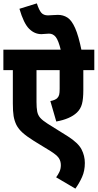

<svg xmlns="http://www.w3.org/2000/svg" viewBox="-20 -916 578 1136"><path d="M538 -501H473V-382Q473 -331 465 -301Q457 -271 435 -250Q395 -212 313 -197L278 -318Q308 -324 319 -336Q327 -344 330 -355.5Q333 -367 333 -390V-501H196V-313Q196 -279 200 -257Q204 -235 218 -219Q232 -203 262 -184L382 -109Q443 -70 462.5 -32Q482 6 482 48Q482 95 465.5 131.5Q449 168 426 200L312 133Q323 119 331.5 101Q340 83 340 61Q340 38 328.5 20Q317 2 279 -22L181 -82Q138 -109 114 -130.5Q90 -152 77 -177Q65 -202 60.5 -229.5Q56 -257 56 -304V-501H0V-622H538ZM341 -615Q326 -677 310 -697Q294 -717 270 -717Q259 -717 247 -715.5Q235 -714 225 -714Q184 -714 152 -746Q120 -778 95 -864L198 -896Q211 -856 224.5 -840.5Q238 -825 264 -825Q277 -825 290.5 -826.5Q304 -828 323 -828Q354 -828 379 -812Q404 -796 424.5 -750Q445 -704 463 -615Z"/></svg>

Font: Noto Sans Devanagari Condensed ExtraBold
Style: Regular
Weight: 800
Width: 3
Designer: Jelle Bosma - Monotype Design Team
Foundry: Monotype Imaging Inc.
Version: Version 2.004; ttfautohint (v1.8.4.7-5d5b)